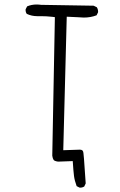

<svg xmlns="http://www.w3.org/2000/svg" viewBox="-20 -739 540 861"><path d="M146.5 -666.5H163.1Q188.5 -666.5 214.4 -663.6L226.1 -662.1L214.4 -41Q215.8 -28.8 220.7 -21.5Q222.2 -19.5 227.5 -17.3Q232.9 -15.1 240.7 -14.2L306.2 -16.6Q309.1 28.8 311.8 49.8Q314.5 70.8 323.7 95.7L336.4 102.1Q337.9 102.5 338.9 102.5Q350.1 102.5 357.9 97.2L364.3 83.5Q360.8 40.5 358.9 5.6Q356.9 -29.3 354 -53.7Q353 -61 349.9 -64.2Q346.7 -67.4 338.9 -67.9L263.7 -65.4L279.3 -664.1L332.5 -661.6Q344.7 -660.2 355.5 -660.2Q386.7 -660.2 413.1 -670.4L419.4 -683.1Q419.9 -684.6 419.9 -685.5Q419.9 -697.8 414.1 -706.5L399.9 -713.4L164.1 -717.3Q153.8 -718.8 144 -718.8Q121.1 -718.8 101.6 -710.4L95.2 -697.8Q94.7 -696.3 94.7 -695.3Q94.7 -684.1 100.1 -676.8Q122.1 -666.5 146.5 -666.5Z"/></svg>

Font: NaikaiFont
Style: ExtraLight
Weight: 200
Version: Version 1.89